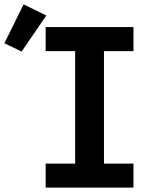

<svg xmlns="http://www.w3.org/2000/svg" viewBox="-110 -859 730 879"><path d="M99 0V-110H234V-625H99V-735H501V-625H366V-110H501V0ZM-11 -623 -90 -661 -2 -839 102 -788Z"/></svg>

Font: Iosevka Curly Slab XBdEx
Style: Regular
Weight: 800
Width: 7
Monospace: yes
Designer: Belleve Invis
Foundry: Belleve Invis
Version: Version 11.0.0; ttfautohint (v1.8.3)